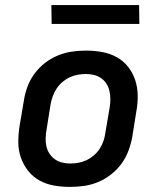

<svg xmlns="http://www.w3.org/2000/svg" viewBox="-20 -727 640 755"><path d="M255 8Q223 8 192 2.5Q161 -3 135 -17.5Q109 -32 90.5 -55.5Q72 -79 62 -107.5Q52 -136 52 -168Q52 -200 57 -232L74 -332Q78 -359 88 -386Q98 -413 115.5 -437Q133 -461 157 -479.5Q181 -498 208 -509Q235 -520 262.5 -524Q290 -528 318 -528Q350 -528 381 -522.5Q412 -517 438.5 -502.5Q465 -488 483.5 -464.5Q502 -441 511.5 -412.5Q521 -384 521.5 -352Q522 -320 516 -288L500 -188Q495 -161 485 -134Q475 -107 457.5 -83Q440 -59 416 -40.5Q392 -22 365.5 -11Q339 0 311 4Q283 8 255 8ZM256 -84Q272 -84 288.5 -87Q305 -90 320 -97Q335 -104 348.5 -115.5Q362 -127 371.5 -141.5Q381 -156 386.5 -171.5Q392 -187 394 -203L411 -303Q414 -320 414 -336.5Q414 -353 410.5 -368.5Q407 -384 399 -397Q391 -410 378.5 -419Q366 -428 350.5 -432Q335 -436 318 -436Q302 -436 285.5 -433Q269 -430 254 -423Q239 -416 225.5 -404.5Q212 -393 202.5 -378.5Q193 -364 187.5 -348.5Q182 -333 179 -317L163 -217Q160 -200 159.5 -183.5Q159 -167 162.5 -151.5Q166 -136 174.5 -123Q183 -110 195.5 -101Q208 -92 223.5 -88Q239 -84 256 -84ZM183 -633 182 -707H527L528 -633Z"/></svg>

Font: Iosevka Aile Semibold
Style: Italic
Weight: 600
Italic angle: -9°
Designer: Belleve Invis
Foundry: Belleve Invis
Version: Version 31.1.0; ttfautohint (v1.8.4)